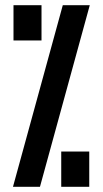

<svg xmlns="http://www.w3.org/2000/svg" viewBox="-20 -720 396 740"><path d="M30 0 222 -700H326L134 0ZM216 0V-136H324V0ZM32 -564V-700H140V-564Z"/></svg>

Font: Tektur Condensed Medium
Style: Regular
Weight: 500
Width: 3
Designer: Adam Jagosz
Foundry: Adam Jagosz
Version: Version 1.005;gftools[0.9.30]